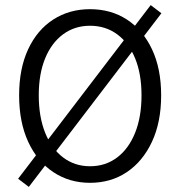

<svg xmlns="http://www.w3.org/2000/svg" viewBox="-20 -705 701 753"><path d="M93 28 51 -4 571 -685 613 -653ZM333 12Q252 12 189 -30Q126 -72 90.5 -149Q55 -226 55 -331Q55 -436 90.5 -512Q126 -588 189 -628.5Q252 -669 333 -669Q415 -669 477.5 -628.5Q540 -588 576 -512Q612 -436 612 -331Q612 -226 576 -149Q540 -72 477.5 -30Q415 12 333 12ZM333 -53Q394 -53 439.5 -87.5Q485 -122 510 -184.5Q535 -247 535 -331Q535 -415 510 -476Q485 -537 439.5 -570.5Q394 -604 333 -604Q273 -604 227.5 -570.5Q182 -537 157 -476Q132 -415 132 -331Q132 -247 157 -184.5Q182 -122 227.5 -87.5Q273 -53 333 -53Z"/></svg>

Font: Assistant ExtraLight
Style: Regular
Weight: 400
Version: Version 3.000